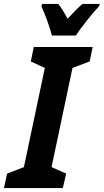

<svg xmlns="http://www.w3.org/2000/svg" viewBox="-60 -952 525 972"><path d="M-24 -73 61 -106 167 -608 96 -641 111 -714H409L394 -641L307 -608L201 -106L275 -73L258 0H-40ZM150 -919 153 -932H235Q257 -905 282 -857Q327 -906 357 -932H445L442 -921Q417 -895 379 -847Q341 -799 324 -772H203Q195 -803 179.5 -846Q164 -889 150 -919Z"/></svg>

Font: Noto Sans Display Ex Bold Cond
Style: Italic
Weight: 800
Width: 3
Italic angle: -12°
Designer: Monotype Design team
Foundry: Monotype Imaging Inc.
Version: Version 1.000